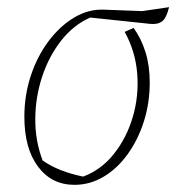

<svg xmlns="http://www.w3.org/2000/svg" viewBox="-20 -509 509 536"><path d="M188 7Q124 7 86 -44Q48 -95 48 -183Q48 -243 66 -297.5Q84 -352 115.5 -394Q147 -436 187 -460Q227 -484 271 -482L377 -478L452 -489Q445 -461 435 -451.5Q425 -442 408 -442Q403 -442 397 -442.5Q391 -443 384 -444L232 -460Q186 -440 151.5 -396.5Q117 -353 98 -296Q79 -239 78.5 -177.5Q78 -116 99 -61Q122 -45 150 -34Q178 -23 212 -16Q263 -35 298.5 -80Q334 -125 351 -183.5Q368 -242 363 -304Q358 -366 328 -420L353 -431Q374 -402 386 -364Q398 -326 398 -279Q398 -221 381.5 -169.5Q365 -118 336 -78Q307 -38 269 -15.5Q231 7 188 7Z"/></svg>

Font: Piazzolla Thin
Style: Italic
Weight: 100
Italic angle: -11.3°
Designer: Juan Pablo del Peral
Foundry: Huerta Tipografica
Version: Version 1.330